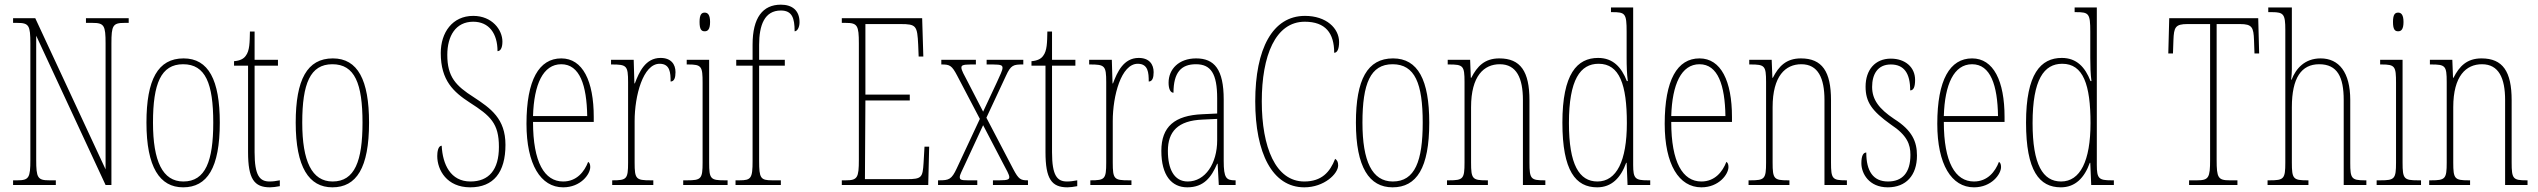

<svg xmlns="http://www.w3.org/2000/svg" viewBox="-20 -792 10865 822"><path d="M36 0H219V-20H191C141 -20 135 -31 135 -108V-639L432 0H457V-606C457 -683 463 -694 513 -694H531V-714H348V-694H376C426 -694 432 -683 432 -606V-67L131 -714H36V-694H54C104 -694 110 -683 110 -606V-108C110 -31 104 -20 54 -20H36Z M764 10C867 10 921 -73 921 -267C921 -449 873 -542 766 -542C656 -542 607 -451 607 -267C607 -76 664 10 764 10ZM765 -15C676 -15 635 -102 635 -267C635 -434 669 -517 764 -517C860 -517 893 -434 893 -267C893 -103 860 -15 765 -15Z M1136 10C1147 10 1163 8 1178 5V-20C1161 -17 1150 -15 1134 -15C1092 -15 1070 -40 1070 -140V-511H1170V-536H1070V-657H1050C1049 -610 1049 -575 1032 -553C1023 -540 1007 -532 982 -530V-511H1042V-141C1042 -26 1068 10 1136 10Z M1403 10C1506 10 1560 -73 1560 -267C1560 -449 1512 -542 1405 -542C1295 -542 1246 -451 1246 -267C1246 -76 1303 10 1403 10ZM1404 -15C1315 -15 1274 -102 1274 -267C1274 -434 1308 -517 1403 -517C1499 -517 1532 -434 1532 -267C1532 -103 1499 -15 1404 -15Z M1993 10C2093 10 2144 -54 2144 -172C2144 -284 2081 -328 2008 -376C1931 -425 1895 -463 1895 -557C1895 -638 1931 -699 2006 -699C2074 -699 2110 -648 2110 -573C2121 -573 2131 -584 2131 -614C2131 -664 2087 -724 2006 -724C1917 -724 1867 -653 1867 -565C1867 -447 1922 -398 1991 -353C2080 -296 2116 -264 2116 -163C2116 -65 2073 -15 1994 -15C1909 -15 1875 -88 1871 -168C1855 -168 1852 -140 1852 -124C1852 -64 1893 10 1993 10Z M2391 10C2466 10 2507 -46 2507 -77C2507 -90 2503 -96 2498 -99C2482 -57 2449 -15 2391 -15C2311 -15 2262 -97 2262 -270H2522V-291C2522 -445 2475 -542 2383 -542C2288 -542 2234 -450 2234 -262C2234 -88 2295 10 2391 10ZM2494 -295H2262C2266 -431 2305 -517 2383 -517C2462 -517 2492 -427 2494 -295Z M2601 0H2777V-20H2766C2703 -20 2697 -25 2697 -96V-274C2697 -382 2733 -519 2804 -519C2849 -519 2851 -480 2851 -443C2867 -443 2872 -460 2872 -483C2872 -517 2853 -544 2808 -544C2743 -544 2716 -483 2698 -435H2696L2693 -536H2596V-516H2599C2663 -516 2669 -511 2669 -440V-96C2669 -25 2663 -20 2602 -20H2601Z M2997 -658C3010 -658 3020 -666 3020 -698C3020 -729 3010 -738 2997 -738C2983 -738 2975 -729 2975 -698C2975 -666 2983 -658 2997 -658ZM2905 0H3095V-20H3082C3022 -20 3016 -26 3016 -96V-536H2920V-516H2926C2984 -516 2988 -508 2988 -437V-96C2988 -26 2982 -20 2921 -20H2905Z M3129 0H3323V-20H3286C3236 -20 3230 -29 3230 -103V-511H3340V-536H3230V-600C3230 -684 3253 -747 3323 -747C3371 -747 3382 -715 3382 -658C3393 -658 3403 -674 3403 -697C3403 -748 3371 -772 3323 -772C3246 -772 3202 -717 3202 -601V-536H3132V-511H3202V-103C3202 -29 3196 -20 3146 -20H3129Z M3584 0H3954L3958 -164H3938L3934 -94C3930 -33 3927 -25 3862 -25H3683L3685 -362H3875V-387H3685V-689H3835C3903 -689 3907 -682 3911 -600L3913 -550H3933L3928 -714H3584V-694H3601C3651 -694 3657 -683 3657 -606V-108C3657 -31 3651 -20 3601 -20H3584Z M3996 0H4164V-20H4124C4094 -20 4089 -23 4089 -34C4089 -44 4098 -59 4112 -90L4189 -256L4273 -95C4290 -63 4301 -44 4301 -34C4301 -25 4297 -20 4259 -20H4231V0H4381V-20H4380C4350 -20 4341 -24 4318 -68L4203 -288L4287 -468C4308 -514 4319 -516 4360 -516H4361V-536H4204V-516H4231C4269 -516 4272 -511 4272 -501C4272 -491 4262 -471 4248 -440L4189 -314L4123 -442C4107 -472 4096 -492 4096 -502C4096 -511 4099 -516 4137 -516H4158V-536H4010V-516H4012C4046 -516 4055 -512 4078 -468L4175 -283L4076 -71C4054 -24 4043 -20 4001 -20H3996Z M4550 10C4561 10 4577 8 4592 5V-20C4575 -17 4564 -15 4548 -15C4506 -15 4484 -40 4484 -140V-511H4584V-536H4484V-657H4464C4463 -610 4463 -575 4446 -553C4437 -540 4421 -532 4396 -530V-511H4456V-141C4456 -26 4482 10 4550 10Z M4648 0H4824V-20H4813C4750 -20 4744 -25 4744 -96V-274C4744 -382 4780 -519 4851 -519C4896 -519 4898 -480 4898 -443C4914 -443 4919 -460 4919 -483C4919 -517 4900 -544 4855 -544C4790 -544 4763 -483 4745 -435H4743L4740 -536H4643V-516H4646C4710 -516 4716 -511 4716 -440V-96C4716 -25 4710 -20 4649 -20H4648Z M5063 10C5134 10 5166 -33 5191 -91H5193L5198 0H5270V-20H5268C5230 -20 5219 -29 5219 -103V-366C5219 -495 5179 -542 5101 -542C5027 -542 4983 -496 4983 -438C4983 -411 4991 -395 5004 -395C5004 -482 5037 -517 5100 -517C5164 -517 5191 -477 5191 -371V-306L5128 -303C5009 -298 4952 -250 4952 -146C4952 -41 4996 10 5063 10ZM5065 -15C5006 -15 4980 -69 4980 -146C4980 -228 5022 -276 5129 -280L5191 -283V-191C5191 -92 5140 -15 5065 -15Z M5564 10C5649 10 5709 -48 5709 -84C5709 -99 5704 -107 5696 -112C5674 -55 5638 -15 5564 -15C5441 -15 5382 -162 5382 -358C5382 -553 5440 -699 5566 -699C5655 -699 5692 -650 5692 -566C5705 -566 5713 -582 5713 -612C5713 -671 5658 -724 5567 -724C5428 -724 5354 -583 5354 -358C5354 -137 5427 10 5564 10Z M5942 10C6045 10 6099 -73 6099 -267C6099 -449 6051 -542 5944 -542C5834 -542 5785 -451 5785 -267C5785 -76 5842 10 5942 10ZM5943 -15C5854 -15 5813 -102 5813 -267C5813 -434 5847 -517 5942 -517C6038 -517 6071 -434 6071 -267C6071 -103 6038 -15 5943 -15Z M6175 0H6350V-20H6344C6284 -20 6278 -26 6278 -96V-333C6278 -467 6333 -517 6401 -517C6473 -517 6500 -457 6500 -364V0H6596V-20H6592C6534 -20 6528 -26 6528 -96V-363C6528 -486 6490 -542 6399 -542C6336 -542 6304 -508 6279 -459H6277L6274 -536H6178V-516H6183C6244 -516 6250 -511 6250 -441V-96C6250 -26 6244 -20 6183 -20H6175Z M6818 10C6880 10 6919 -31 6942 -95H6944L6948 0H7045V-20H7035C6981 -20 6972 -27 6972 -86V-760H6877V-740H6882C6938 -740 6944 -735 6944 -656V-544C6944 -509 6945 -476 6949 -445H6945C6922 -504 6886 -544 6822 -544C6732 -544 6669 -476 6669 -267C6669 -60 6726 10 6818 10ZM6819 -15C6741 -15 6697 -87 6697 -265C6697 -452 6746 -519 6824 -519C6914 -519 6945 -429 6945 -265C6945 -103 6901 -15 6819 -15Z M7264 10C7339 10 7380 -46 7380 -77C7380 -90 7376 -96 7371 -99C7355 -57 7322 -15 7264 -15C7184 -15 7135 -97 7135 -270H7395V-291C7395 -445 7348 -542 7256 -542C7161 -542 7107 -450 7107 -262C7107 -88 7168 10 7264 10ZM7367 -295H7135C7139 -431 7178 -517 7256 -517C7335 -517 7365 -427 7367 -295Z M7466 0H7641V-20H7635C7575 -20 7569 -26 7569 -96V-333C7569 -467 7624 -517 7692 -517C7764 -517 7791 -457 7791 -364V0H7887V-20H7883C7825 -20 7819 -26 7819 -96V-363C7819 -486 7781 -542 7690 -542C7627 -542 7595 -508 7570 -459H7568L7565 -536H7469V-516H7474C7535 -516 7541 -511 7541 -441V-96C7541 -26 7535 -20 7474 -20H7466Z M8062 10C8140 10 8187 -41 8187 -126C8187 -185 8167 -234 8089 -283C8025 -326 7995 -365 7995 -420C7995 -473 8018 -516 8075 -516C8132 -516 8158 -478 8158 -405C8173 -405 8179 -421 8179 -450C8179 -504 8137 -541 8075 -541C8008 -541 7967 -493 7967 -421C7967 -355 7994 -317 8075 -259C8145 -213 8159 -174 8159 -129C8159 -52 8124 -15 8063 -15C7999 -15 7970 -60 7970 -139C7957 -139 7949 -125 7949 -93C7949 -50 7981 10 8062 10Z M8431 10C8506 10 8547 -46 8547 -77C8547 -90 8543 -96 8538 -99C8522 -57 8489 -15 8431 -15C8351 -15 8302 -97 8302 -270H8562V-291C8562 -445 8515 -542 8423 -542C8328 -542 8274 -450 8274 -262C8274 -88 8335 10 8431 10ZM8534 -295H8302C8306 -431 8345 -517 8423 -517C8502 -517 8532 -427 8534 -295Z M8803 10C8865 10 8904 -31 8927 -95H8929L8933 0H9030V-20H9020C8966 -20 8957 -27 8957 -86V-760H8862V-740H8867C8923 -740 8929 -735 8929 -656V-544C8929 -509 8930 -476 8934 -445H8930C8907 -504 8871 -544 8807 -544C8717 -544 8654 -476 8654 -267C8654 -60 8711 10 8803 10ZM8804 -15C8726 -15 8682 -87 8682 -265C8682 -452 8731 -519 8809 -519C8899 -519 8930 -429 8930 -265C8930 -103 8886 -15 8804 -15Z M9352 0H9559V-20H9526C9476 -20 9470 -31 9470 -108V-689H9570C9622 -689 9628 -675 9630 -620L9632 -563H9652L9648 -714H9267L9263 -563H9283L9285 -620C9287 -675 9293 -689 9345 -689H9442V-108C9442 -31 9436 -20 9386 -20H9352Z M9688 0H9863V-20H9858C9798 -20 9792 -26 9792 -96V-333C9792 -459 9833 -517 9909 -517C9987 -517 10014 -462 10014 -364V0H10111V-20H10103C10047 -20 10042 -29 10042 -94V-364C10042 -482 9994 -542 9915 -542C9847 -542 9809 -498 9791 -451H9789C9791 -469 9792 -483 9792 -495V-760H9691V-740H9707C9757 -740 9764 -731 9764 -664V-96C9764 -26 9758 -20 9697 -20H9688Z M10247 -658C10260 -658 10270 -666 10270 -698C10270 -729 10260 -738 10247 -738C10233 -738 10225 -729 10225 -698C10225 -666 10233 -658 10247 -658ZM10155 0H10345V-20H10332C10272 -20 10266 -26 10266 -96V-536H10170V-516H10176C10234 -516 10238 -508 10238 -437V-96C10238 -26 10232 -20 10171 -20H10155Z M10380 0H10555V-20H10549C10489 -20 10483 -26 10483 -96V-333C10483 -467 10538 -517 10606 -517C10678 -517 10705 -457 10705 -364V0H10801V-20H10797C10739 -20 10733 -26 10733 -96V-363C10733 -486 10695 -542 10604 -542C10541 -542 10509 -508 10484 -459H10482L10479 -536H10383V-516H10388C10449 -516 10455 -511 10455 -441V-96C10455 -26 10449 -20 10388 -20H10380Z"/></svg>

Font: Noto Serif ExtraCondensed Thin
Style: Regular
Weight: 100
Width: 2
Designer: Monotype Design Team
Foundry: Monotype Imaging Inc.
Version: Version 2.013